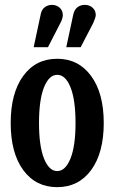

<svg xmlns="http://www.w3.org/2000/svg" viewBox="-20 -750 469 788"><path d="M176.8 -556.2H118.2L147 -690.9Q150.4 -710 163.3 -720Q176.3 -730 192.9 -730Q211.9 -730 224.9 -718.3Q237.8 -706.5 237.8 -688Q237.8 -674.3 228 -655.8ZM311 -556.2H252L280.8 -690.9Q285.2 -710.4 297.9 -720.2Q310.5 -730 328.1 -730Q347.2 -730 360.1 -718.3Q373 -706.5 373 -688Q373 -679.2 362.8 -655.8ZM214.8 18.1Q126.5 18.1 75.2 -52.2Q23.9 -122.6 23.9 -245.1Q23.9 -367.7 75.2 -438.2Q126.5 -508.8 214.8 -508.8Q302.2 -508.8 354 -438.2Q405.8 -367.7 405.8 -245.1Q405.8 -122.6 354.2 -52.2Q302.7 18.1 214.8 18.1ZM290 -245.1Q290 -339.8 269.5 -391.4Q249 -442.9 214.8 -442.9Q181.2 -442.9 160.6 -391.6Q140.1 -340.3 140.1 -245.1Q140.1 -150.9 160.6 -99.4Q181.2 -47.9 214.8 -47.9Q248.5 -47.9 269.3 -99.4Q290 -150.9 290 -245.1Z"/></svg>

Font: Margherita Bold
Style: Regular
Weight: 700
Designer: James Puckett
Foundry: Dunwich Type Founders
Version: Version 1.008;hotconv 1.0.109;makeotfexe 2.5.65596